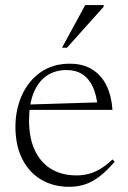

<svg xmlns="http://www.w3.org/2000/svg" viewBox="-20 -710 492 740"><path d="M249 -464.5Q300.5 -464.5 336 -442Q371.5 -419.5 390.8 -379.5Q410 -339.5 413.5 -286.5H85.5V-307L376.5 -316L356.5 -297Q352.5 -343 338 -374.8Q323.5 -406.5 298.2 -423.2Q273 -440 237 -440Q191 -440 158.5 -417Q126 -394 109 -350.8Q92 -307.5 92 -245.5Q92 -178 114.2 -130.8Q136.5 -83.5 177.2 -58.8Q218 -34 275 -34Q300 -34 322.5 -40Q345 -46 367.5 -59.5Q390 -73 413.5 -95.5L422 -86.5Q392 -52 364.8 -30.8Q337.5 -9.5 309 0.2Q280.5 10 246.5 10Q185 10 138.2 -18Q91.5 -46 65.5 -97.8Q39.5 -149.5 39.5 -221Q39.5 -287.5 64.5 -343Q89.5 -398.5 136.5 -431.5Q183.5 -464.5 249 -464.5ZM219 -526 308.5 -690.5H379.5V-684L238 -526Z"/></svg>

Font: Newsreader 36pt Light
Style: Regular
Weight: 300
Designer: Hugues Gentile
Foundry: Production Type
Version: Version 1.003